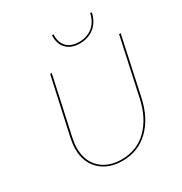

<svg xmlns="http://www.w3.org/2000/svg" viewBox="-195 -994 1080 1141"><g transform="rotate(-30 344.5 -423.5)"><path d="M107 -196Q107 -226 115 -266L201 -658H212L126 -264Q118 -226 118 -196Q118 -107 172 -56Q226 -5 317 -5Q422 -5 492.5 -75Q563 -145 589 -265L674 -658H685L600 -263Q573 -139 499 -67Q425 5 317 5Q222 5 164.5 -49.5Q107 -104 107 -196ZM599 -851 588 -852Q575 -795 537.5 -765.5Q500 -736 447 -736Q392 -736 362.5 -766.5Q333 -797 336 -852L325 -851Q323 -792 355 -759Q387 -726 446 -726Q503 -726 543.5 -757.5Q584 -789 599 -851Z"/></g></svg>

Font: Ysabeau Hairline
Style: Italic
Weight: 100
Italic angle: -12°
Designer: Christian Thalmann (Catharsis Fonts)
Version: Version 0.003